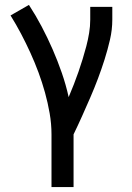

<svg xmlns="http://www.w3.org/2000/svg" viewBox="-20 -548 540 783"><path d="M190 215V0Q190 -43 182.5 -86Q175 -129 163.5 -170.5Q152 -212 137 -252.5Q122 -293 104 -332.5Q86 -372 66 -410Q46 -448 23 -485L98 -528Q126 -485 150 -439.5Q174 -394 194.5 -347Q215 -300 232 -251Q249 -202 260 -152Q271 -178 281 -203.5Q291 -229 300 -255Q309 -281 317 -307Q325 -333 332 -359.5Q339 -386 343.5 -413.5Q348 -441 348 -468V-520H438V-468Q438 -427 428.5 -386Q419 -345 406.5 -305.5Q394 -266 379.5 -227.5Q365 -189 348.5 -151Q332 -113 315 -75Q298 -37 280 0V215Z"/></svg>

Font: Iosevka Fixed Medium
Style: Regular
Weight: 500
Monospace: yes
Designer: Belleve Invis
Foundry: Belleve Invis
Version: Version 32.3.0